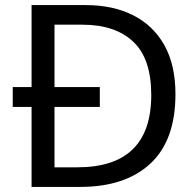

<svg xmlns="http://www.w3.org/2000/svg" viewBox="-20 -734 770 754"><path d="M317 -714Q424 -714 503 -674Q582 -634 625.5 -556.5Q669 -479 669 -364Q669 -183 570.5 -91.5Q472 0 295 0H104V-314H30V-392H104V-714ZM304 -637H194V-392H372V-314H194V-77H284Q574 -77 574 -361Q574 -504 503 -570.5Q432 -637 304 -637Z"/></svg>

Font: Noto Sans Pau Cin Hau
Style: Regular
Weight: 400
Designer: Monotype Design Team
Foundry: Monotype Imaging Inc.
Version: Version 2.002; ttfautohint (v1.8.4.7-5d5b)